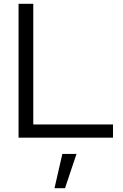

<svg xmlns="http://www.w3.org/2000/svg" viewBox="-20 -720 644 1004"><path d="M77 0V-700H154V-69H571V0ZM265 264 306 85H380L320 264Z"/></svg>

Font: Red Hat Display
Style: Regular
Weight: 300
Designer: Pentagram, MCKL
Foundry: Pentagram, MCKL
Version: Version 1.023